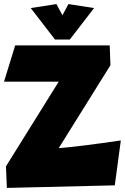

<svg xmlns="http://www.w3.org/2000/svg" viewBox="-26 -922 616 946"><path d="M48.8 -698.2H514.6L518.1 -600.6L263.2 -191.9Q365.2 -200.2 569.3 -230L539.6 -8.8L7.8 3.9L3.4 -102.5L263.2 -519.5H-6.3ZM125.5 -882.3 252 -901.9 281.7 -846.7 311 -901.9 437.5 -882.3 317.9 -727.1H245.1Z"/></svg>

Font: Lapsus Pro (theguybrush.com)
Style: Bold
Weight: 700
Designer: Jose Roses
Version: Version 1.00 February 9, 2018, initial release